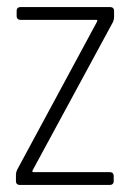

<svg xmlns="http://www.w3.org/2000/svg" viewBox="-20 -522 367 542"><path d="M35 0H291C297 0 301 -4 301 -10V-26C301 -32 297 -36 291 -36H74C71 -36 71 -39 72 -41L299 -460C301 -465 302 -469 302 -473V-492C302 -498 298 -502 292 -502H37C31 -502 27 -498 27 -492V-476C27 -470 31 -466 37 -466H252C255 -466 255 -464 254 -461L28 -42C26 -37 25 -33 25 -29V-10C25 -4 29 0 35 0Z"/></svg>

Font: Barlow Condensed ExtraLight
Style: Regular
Weight: 275
Width: 3
Designer: Jeremy Tribby
Foundry: Tribby Type
Version: Version 1.422;hotconv 1.0.109;makeotfexe 2.5.65596